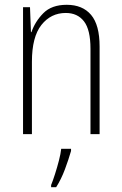

<svg xmlns="http://www.w3.org/2000/svg" viewBox="-20 -559 507 800"><path d="M258 -539Q324 -539 359.5 -497Q395 -455 395 -365V0H357V-356Q357 -435 330 -470Q303 -505 254 -505Q192 -505 152.5 -455Q113 -405 113 -302V0H76V-529H105L109 -425H111Q126 -469 160.5 -504Q195 -539 258 -539ZM276 70Q266 105 250.5 146.5Q235 188 214 221H193V212Q200 195 209 167Q218 139 225.5 110Q233 81 235 61H276Z"/></svg>

Font: Noto Sans Lao Looped Condensed ExtraLight
Style: Regular
Weight: 200
Width: 3
Designer: Mark Frömberg, Ben Mitchell
Foundry: The Fontpad Ltd
Version: Version 1.002; ttfautohint (v1.8.4.7-5d5b)